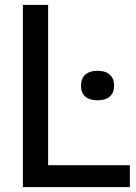

<svg xmlns="http://www.w3.org/2000/svg" viewBox="-20 -760 551 780"><path d="M73 0V-740H175.5V-89H507.5V0ZM309 -412Q309 -440.5 326.2 -456.5Q343.5 -472.5 376.5 -472.5Q409 -472.5 426.2 -456.5Q443.5 -440.5 443.5 -412Q443.5 -383.5 426.2 -368Q409 -352.5 376.5 -352.5Q343.5 -352.5 326.2 -368Q309 -383.5 309 -412Z"/></svg>

Font: Encode Sans Semi Condensed Medium
Style: Regular
Weight: 500
Width: 4
Designer: Multiple Designers
Foundry: Impallari Type
Version: Version 2.000